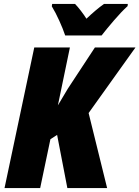

<svg xmlns="http://www.w3.org/2000/svg" viewBox="-20 -955 708 975"><path d="M496 -775Q519 -805 558 -850.5Q597 -896 628 -924L629 -935H508Q487 -920 464.5 -901Q442 -882 419 -860Q407 -879 390.5 -900.5Q374 -922 361 -935H245L243 -923Q262 -892 281 -850Q300 -808 311 -775ZM184 0 236 -248 270 -270 322 0H524L430 -381L668 -714H462L324 -504L274 -420L335 -714H154L3 0Z"/></svg>

Font: Noto Sans Display SemiCondensed Black
Style: Italic
Weight: 900
Width: 4
Designer: Monotype Design team
Foundry: Monotype Imaging Inc.
Version: 1.000